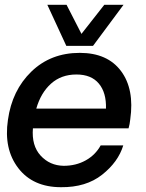

<svg xmlns="http://www.w3.org/2000/svg" viewBox="-20 -774 609 799"><path d="M256 -583 177 -754H257L319 -633L414 -754H494L367 -583ZM522 -277Q520 -257 515 -240H117Q111 -168 149 -126.5Q187 -85 245 -84Q296 -84 336.5 -106.5Q377 -129 399 -169H493Q472 -100 405 -47Q338 6 234 5Q117 5 56 -74.5Q-5 -154 13 -275Q30 -398 110.5 -476Q191 -554 312 -554Q427 -554 483.5 -478.5Q540 -403 522 -277ZM298 -464Q235 -464 192.5 -426Q150 -388 131 -322H421Q423 -388 391.5 -426Q360 -464 298 -464Z"/></svg>

Font: Oakes Grotesk Medium
Style: Italic
Weight: 500
Italic angle: -8°
Designer: Samuel Oakes
Foundry: Samuel Oakes
Version: Version 1.000;PS 001.000;hotconv 1.0.88;makeotf.lib2.5.64775